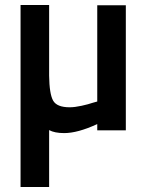

<svg xmlns="http://www.w3.org/2000/svg" viewBox="-20 -520 570 766"><path d="M62 226V-500H176V-218Q177 -145 192 -118.5Q207 -92 258 -92Q278 -92 305.5 -98Q333 -104 350 -110L368 -115V-499H482V0H368V-25Q290 11 236 11Q198 11 176 -1V226Z"/></svg>

Font: TitilliumText22L Rg
Style: Bold
Weight: 700
Designer: Campivisivi
Foundry: Campivisivi
Version: 1.000